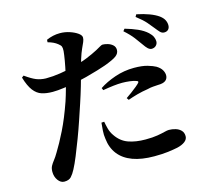

<svg xmlns="http://www.w3.org/2000/svg" viewBox="-118 -940 1235 1130"><g transform="rotate(-15 500.0 -375.5)"><path d="M837 -572Q825 -573 814.5 -583Q804 -593 792 -611Q778 -631 758 -657.5Q738 -684 703 -715L713 -728Q755 -716 789 -701Q823 -686 846 -665Q862 -650 868.5 -636Q875 -622 875 -608Q875 -593 864.5 -582.5Q854 -572 837 -572ZM139 50Q117 50 101 28Q85 6 85 -24Q85 -45 92.5 -59Q100 -73 112 -88Q124 -103 138 -127Q166 -172 200 -240.5Q234 -309 267 -404Q278 -437 289 -477.5Q300 -518 309.5 -560Q319 -602 325 -637Q331 -672 333 -694Q334 -713 330.5 -721.5Q327 -730 314 -740Q303 -749 288.5 -756Q274 -763 255 -768L256 -783Q276 -792 296.5 -796.5Q317 -801 338 -801Q369 -801 397.5 -791.5Q426 -782 445 -768.5Q464 -755 464 -741Q464 -729 458 -715Q452 -701 442 -679.5Q432 -658 420 -620Q414 -599 403 -558Q392 -517 377.5 -467.5Q363 -418 347 -370Q333 -328 315.5 -276Q298 -224 278.5 -172.5Q259 -121 241 -77Q223 -33 208 -5Q195 20 181 35Q167 50 139 50ZM689 43Q612 43 558 23Q504 3 473.5 -36Q443 -75 437 -131Q433 -155 435 -182Q437 -209 439 -229L456 -230Q459 -212 465.5 -187Q472 -162 487 -141Q516 -98 560.5 -82Q605 -66 665 -66Q709 -66 738 -71Q767 -76 784 -80.5Q801 -85 811 -85Q831 -85 851 -79Q871 -73 884 -59.5Q897 -46 897 -24Q897 -5 879.5 8.5Q862 22 832 29Q808 34 773.5 38.5Q739 43 689 43ZM210 -478Q172 -478 143.5 -487Q115 -496 93.5 -524Q72 -552 56 -606L68 -615Q107 -587 133 -576.5Q159 -566 191 -565Q235 -565 279 -572Q323 -579 354 -587Q411 -601 450.5 -617Q490 -633 520 -649Q535 -657 546.5 -664Q558 -671 564 -671Q577 -671 594.5 -666Q612 -661 625 -649.5Q638 -638 638 -619Q638 -598 618 -583Q598 -568 543 -548Q526 -542 493.5 -532Q461 -522 422.5 -512Q384 -502 347 -494Q318 -489 278.5 -483.5Q239 -478 210 -478ZM620 -330Q635 -340 653.5 -353.5Q672 -367 687.5 -380Q703 -393 708 -399Q716 -408 703 -412Q688 -418 663.5 -421Q639 -424 617 -424Q593 -424 563 -420.5Q533 -417 499 -411L493 -425Q533 -452 589.5 -471.5Q646 -491 707 -491Q757 -491 789 -481.5Q821 -472 837 -463Q860 -449 869.5 -432.5Q879 -416 879 -400Q879 -380 864.5 -368.5Q850 -357 817 -357Q803 -356 787.5 -355Q772 -354 752 -349Q719 -344 687.5 -335.5Q656 -327 629 -317ZM934 -646Q920 -646 909.5 -657Q899 -668 885 -686Q871 -704 852 -726Q833 -748 794 -778L802 -792Q846 -783 879 -770.5Q912 -758 933 -743Q952 -729 960 -713.5Q968 -698 968 -681Q968 -665 959 -655.5Q950 -646 934 -646Z"/></g></svg>

Font: Noto Serif SC ExtraLight
Style: Bold
Weight: 700
Version: Version 2.002-H1;hotconv 1.1.0;makeotfexe 2.6.0